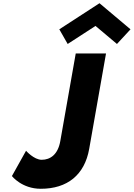

<svg xmlns="http://www.w3.org/2000/svg" viewBox="-20 -1157 830 1192"><path d="M638.2 -825H450.2L354.3 -281C339.7 -198 292.8 -165 238.8 -165C190.8 -165 141.7 -221 141.7 -221L54 -64C54 -64 115.1 15 233.1 15C398.1 15 505.3 -71 533.8 -233ZM348.2 -975 400.1 -884 572.9 -996 706.1 -884 790.2 -975 597.7 -1137Z"/></svg>

Font: Hussar Wysoki
Style: Obl
Weight: 700
Foundry: Cannot Into Space Fonts
Version: Version 0.92